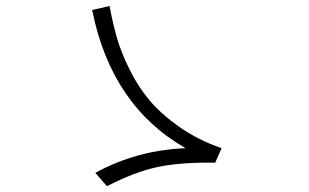

<svg xmlns="http://www.w3.org/2000/svg" viewBox="-20 -690 1040 646"><path d="M300.8 -108.4Q439.5 -184.6 604.5 -191.4Q354.5 -334 290 -656.2L348.6 -669.9Q359.4 -612.3 373 -564Q386.7 -515.6 415.5 -457Q444.3 -398.4 483.4 -352.1Q522.5 -305.7 584.5 -262.2Q646.5 -218.8 725.6 -191.4L704.1 -142.6Q588.9 -144.5 511.7 -128.4Q434.6 -112.3 339.8 -63.5Z"/></svg>

Font: Gothic A1 Light
Style: Regular
Weight: 300
Version: Version 2.50